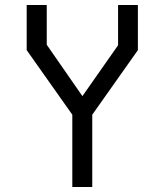

<svg xmlns="http://www.w3.org/2000/svg" viewBox="-20 -750 660 770"><path d="M270 -290V0H350V-290L533 -549V-730H453.5V-568.5L310.5 -364.5L167.5 -570.5V-730H87V-549Z"/></svg>

Font: Monaspace Krypton Light
Style: Regular
Weight: 300
Designer: Riley Cran & the Lettermatic Team
Foundry: Lettermatic
Version: Version 1.101 (Monaspace Krypton)